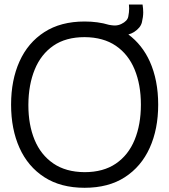

<svg xmlns="http://www.w3.org/2000/svg" viewBox="-20 -832 764 866"><path d="M561.5 -811.5H623Q626 -793 626 -776Q626 -756 620 -731.2Q614 -706.5 584.5 -687.5Q573.5 -680.5 559 -676.5Q621.5 -630 655.5 -555Q693.5 -470.5 693.5 -360Q693.5 -249.5 655.2 -165Q617 -80.5 543.2 -32.8Q469.5 15 361.5 15Q254 15 180 -32.8Q106 -80.5 68 -165Q30 -249.5 30 -360Q30 -470.5 68 -555Q106 -639.5 180 -687.2Q254 -735 361.5 -735Q422 -735 471.5 -720Q485 -717.5 495.5 -717Q496.5 -717 497.5 -717Q513.5 -717 527.5 -724Q554.5 -737 558.5 -756.8Q562.5 -776.5 562.5 -793.5Q562.5 -802 561.5 -811.5ZM361.5 -55.5Q446 -55.5 502.5 -94Q559 -132.5 587.2 -201.2Q615.5 -270 615.5 -360Q615.5 -450 587.2 -518.5Q559 -587 502.5 -625.5Q446 -664 361.5 -664.5Q277 -664.5 221 -626Q165 -587.5 136.8 -518.8Q108.5 -450 108 -360Q108 -358.5 108 -357Q108 -269 136 -201.2Q164 -133.5 220.5 -94.8Q277 -56 361.5 -55.5Z"/></svg>

Font: Cns Manrope
Style: Regular
Weight: 400
Designer: Mikhail Sharanda
Foundry: Mikhail Sharanda
Version: Version 4.504